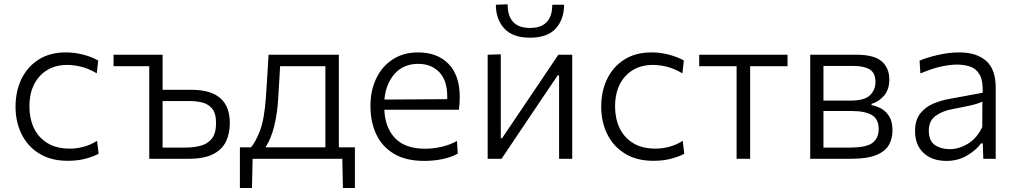

<svg xmlns="http://www.w3.org/2000/svg" viewBox="-20 -756 4836 914"><path d="M302.5 9.5Q223 9.5 167.5 -24.5Q112 -58.5 83 -117Q54 -175.5 54 -248Q54 -321.5 82.2 -380Q110.5 -438.5 164 -472.5Q217.5 -506.5 293.5 -506.5Q337 -506.5 377.8 -495.5Q418.5 -484.5 447.5 -468L440.5 -407Q399 -431 363.8 -439Q328.5 -447 300.5 -447Q218.5 -447 169.2 -393.5Q120 -340 120 -249.5Q120 -192.5 141.2 -147Q162.5 -101.5 205.5 -75Q248.5 -48.5 312.5 -48.5Q346 -48.5 379 -57.5Q412 -66.5 442 -85.5L449.5 -24Q425.5 -11 388 -0.8Q350.5 9.5 302.5 9.5Z M690.5 0V-441H520.5V-495.5H754V-328.5H892Q1074 -328.5 1074 -170.5Q1074 -121 1055.8 -82.5Q1037.5 -44 994.2 -22Q951 0 876 0ZM754 -53.5H862Q903 -53.5 936 -62.5Q969 -71.5 988.8 -96.5Q1008.5 -121.5 1008.5 -170.5Q1008.5 -218 989 -240Q969.5 -262 941 -268.5Q912.5 -275 885.5 -275H754Z M1122 139V-54.5H1174.5Q1195.5 -77.5 1217 -132.2Q1238.5 -187 1246 -295.5Q1250 -358.5 1253 -404.5Q1255.5 -450.5 1258.5 -495.5H1593V-54.5H1669.5V139H1612.5L1609.5 0H1182.5L1179.5 139ZM1304 -282.5Q1300 -215.5 1285.5 -156.2Q1271 -97 1244 -54.5H1529V-441H1313.5Q1311.5 -405.5 1309.2 -368Q1307 -330.5 1304 -282.5Z M1999.5 10Q1912.5 10 1855.8 -23.8Q1799 -57.5 1771.2 -116.5Q1743.5 -175.5 1743.5 -251Q1743.5 -325.5 1771.2 -383Q1799 -440.5 1849.8 -473.5Q1900.5 -506.5 1970 -506.5Q2062 -506.5 2115.2 -451.8Q2168.5 -397 2168.5 -295.5Q2168.5 -259.5 2164.5 -233.5H1809.5Q1813.5 -147.5 1861.2 -97.8Q1909 -48 2004.5 -48Q2041 -48 2080.8 -56.8Q2120.5 -65.5 2155.5 -85L2159 -24.5Q2130.5 -8.5 2088.8 0.8Q2047 10 1999.5 10ZM1971 -452Q1900.5 -452 1858.5 -404.5Q1816.5 -357 1810 -282L2109 -284Q2109 -290 2109 -296.5Q2109 -374 2070.8 -413Q2032.5 -452 1971 -452Z M2301.5 0V-495.5L2364 -497.5V-98H2370L2487.5 -272Q2525 -327.5 2563 -384Q2601 -440.5 2638 -495.5H2704V0H2641.5V-397.5H2635L2519 -225.5Q2481 -168.5 2443 -112.5Q2405 -56 2367.5 0ZM2503 -576.5Q2421 -576.5 2380.8 -620.2Q2340.5 -664 2340.5 -733.5L2396.5 -735.5Q2396.5 -623 2503 -623Q2609 -623 2609 -733.5H2665.5Q2665 -664 2625.5 -620.2Q2586 -576.5 2503 -576.5Z M3090.5 9.5Q3011 9.5 2955.5 -24.5Q2900 -58.5 2871 -117Q2842 -175.5 2842 -248Q2842 -321.5 2870.2 -380Q2898.5 -438.5 2952 -472.5Q3005.5 -506.5 3081.5 -506.5Q3125 -506.5 3165.8 -495.5Q3206.5 -484.5 3235.5 -468L3228.5 -407Q3187 -431 3151.8 -439Q3116.5 -447 3088.5 -447Q3006.5 -447 2957.2 -393.5Q2908 -340 2908 -249.5Q2908 -192.5 2929.2 -147Q2950.5 -101.5 2993.5 -75Q3036.5 -48.5 3100.5 -48.5Q3134 -48.5 3167 -57.5Q3200 -66.5 3230 -85.5L3237.5 -24Q3213.5 -11 3176 -0.8Q3138.5 9.5 3090.5 9.5Z M3486.5 0V-441H3308.5V-495.5H3729V-441H3551V0Z M3837 0V-495.5H4056.5Q4142 -495.5 4177.8 -463.5Q4213.5 -431.5 4213.5 -378Q4213.5 -330.5 4189.2 -301.5Q4165 -272.5 4129 -261.5V-255.5Q4152.5 -251.5 4175.2 -239Q4198 -226.5 4213.2 -201.8Q4228.5 -177 4228.5 -135Q4228.5 -97 4211.8 -66.5Q4195 -36 4151.8 -18Q4108.5 0 4029 0ZM4044 -442H3900V-277H4027Q4096 -277 4121.8 -302.8Q4147.5 -328.5 4147.5 -365.5Q4147.5 -408.5 4120.5 -425.2Q4093.5 -442 4044 -442ZM3900 -53.5H4025Q4105.5 -53.5 4134.2 -76.5Q4163 -99.5 4163 -141Q4163 -189 4130.5 -208.2Q4098 -227.5 4035.5 -227.5H3900Z M4485.5 10Q4417 10 4376.5 -28Q4336 -66 4336 -131.5Q4336 -184.5 4360.8 -215.8Q4385.5 -247 4422.5 -262.5Q4459.5 -278 4496 -284.5L4658 -314.5Q4660 -371.5 4643.8 -400.2Q4627.5 -429 4599 -438.8Q4570.5 -448.5 4536 -448.5Q4501.5 -448.5 4458.8 -439Q4416 -429.5 4361.5 -406.5L4357.5 -467.5Q4393.5 -482.5 4445.2 -494.5Q4497 -506.5 4547.5 -506.5Q4627.5 -506.5 4673.8 -466.8Q4720 -427 4720 -338V0H4661L4658.5 -73.5H4650.5Q4627 -41.5 4583.8 -15.8Q4540.5 10 4485.5 10ZM4501.5 -46Q4544.5 -46 4587.2 -71.5Q4630 -97 4656 -151.5L4656.5 -272.5Q4648 -268 4634 -263.2Q4620 -258.5 4592 -252.2Q4564 -246 4513.5 -236.5Q4466.5 -228 4434 -204.5Q4401.5 -181 4401.5 -134Q4401.5 -86 4430.2 -66Q4459 -46 4501.5 -46Z"/></svg>

Font: Heraclito Light
Style: Regular
Weight: 300
Designer: Kostas Bartsokas (font) & Cristiano Sobral (main changes)
Foundry: Kostas Bartsokas (font) & Cristiano Sobral (main changes)
Version: Version 1.00;July 8, 2020;FontCreator 13.0.0.2655 64-bit